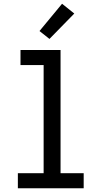

<svg xmlns="http://www.w3.org/2000/svg" viewBox="-20 -1001 540 1021"><path d="M75 0V-80H212V-655H89V-735H302V-80H425V0ZM243 -794 190 -836 310 -981 375 -929Z"/></svg>

Font: Iosevka Custom Medium
Style: Regular
Weight: 500
Monospace: yes
Designer: Belleve Invis
Foundry: Belleve Invis
Version: Version 32.5.0; ttfautohint (v1.8.4)